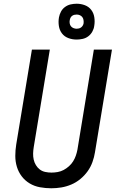

<svg xmlns="http://www.w3.org/2000/svg" viewBox="-20 -1001 640 1029"><path d="M255 8Q224 8 194 2.5Q164 -3 139 -18Q114 -33 96.5 -56Q79 -79 70.5 -107Q62 -135 62 -165.5Q62 -196 67 -227L151 -735H247L161 -214Q158 -196 157.5 -179Q157 -162 160.5 -146Q164 -130 172.5 -116Q181 -102 193.5 -92.5Q206 -83 222.5 -79.5Q239 -76 256 -76Q272 -76 289 -79Q306 -82 321 -90Q336 -98 349.5 -110Q363 -122 372 -136.5Q381 -151 386.5 -167Q392 -183 395 -199L483 -735H580L489 -185Q485 -159 475.5 -132.5Q466 -106 449.5 -83Q433 -60 410.5 -41.5Q388 -23 362 -12Q336 -1 309 3.5Q282 8 255 8ZM391 -789Q367 -789 346 -797Q325 -805 312 -822Q299 -839 295.5 -862Q292 -885 296 -908Q299 -924 307 -939Q315 -954 329 -964Q343 -974 359 -977.5Q375 -981 391 -981Q414 -981 435 -973Q456 -965 469 -948Q482 -931 485.5 -908Q489 -885 485 -862Q483 -846 474.5 -831Q466 -816 452.5 -806Q439 -796 422.5 -792.5Q406 -789 391 -789ZM391 -847Q397 -847 403 -848.5Q409 -850 414.5 -854Q420 -858 423.5 -864Q427 -870 428 -876Q429 -885 427.5 -894Q426 -903 421 -909.5Q416 -916 408 -919.5Q400 -923 391 -923Q384 -923 378 -921.5Q372 -920 366.5 -916Q361 -912 358 -906Q355 -900 354 -894Q352 -885 353.5 -876Q355 -867 360 -860.5Q365 -854 373.5 -850.5Q382 -847 391 -847Z"/></svg>

Font: Iosevka SS04 Md Ex Obl
Style: Regular
Weight: 500
Width: 7
Italic angle: -9°
Monospace: yes
Designer: Belleve Invis
Foundry: Belleve Invis
Version: Version 19.0.0; ttfautohint (v1.8.4)